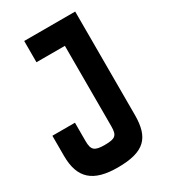

<svg xmlns="http://www.w3.org/2000/svg" viewBox="-239 -1116 1101 1243"><g transform="rotate(-30 312.0 -494.0)"><path d="M265 12.5C465 12.5 530 -57.5 530 -227.5V-1000H148.8V-841.2H361.2V-240C361.2 -172.5 345 -156.2 265 -156.2C188.8 -156.2 168.8 -172.5 168.8 -240V-377.5H0V-227.5C0 -57.5 83.8 12.5 265 12.5Z"/></g></svg>

Font: Basalte Marquee
Style: Regular
Weight: 400
Designer: Ange Degheest & Benjamin Gomez & Eugénie Bidaut
Foundry: Velvetyne Type Foundry
Version: Version 1.000;FEAKit 1.0